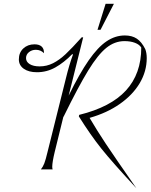

<svg xmlns="http://www.w3.org/2000/svg" viewBox="-20 -898 798 1018"><path d="M455 -273Q495 -205 541.5 -135Q588 -65 703 100Q575 -38 517.5 -110Q460 -182 398 -281L400 -289Q567 -330 648 -418.5Q729 -507 729 -646Q719 -662 695.5 -671Q672 -680 640 -680Q588 -680 543.5 -644Q499 -608 447.5 -524Q396 -440 317 -279H316L270 -92Q257 -38 257 -14Q257 -6 259 0H197Q208 -14 215 -32Q222 -50 232 -92L330 -485Q347 -555 367 -609L363 -611Q319 -566 273.5 -540.5Q228 -515 176 -515Q132 -515 106 -533.5Q80 -552 80 -583Q80 -619 103.5 -641Q127 -663 163 -663Q188 -663 201 -651Q214 -639 213 -616Q196 -634 170 -634Q149 -634 133.5 -621.5Q118 -609 118 -590Q118 -570 137.5 -558Q157 -546 190 -546Q228 -546 261.5 -563Q295 -580 328 -611Q361 -642 413 -700H421L344 -391Q402 -509 450.5 -578.5Q499 -648 545 -679Q591 -710 642 -710Q680 -710 705.5 -693Q731 -676 750 -638Q758 -618 758 -590Q758 -520 721 -457.5Q684 -395 615.5 -347Q547 -299 455 -273ZM540 -878H584L513 -740H497Z"/></svg>

Font: Srisakdi
Style: Regular
Weight: 400
Designer: Cadson Demak Co.,Ltd.
Foundry: Cadson Demak Co.,Ltd.
Version: Version 1.000